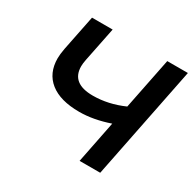

<svg xmlns="http://www.w3.org/2000/svg" viewBox="-153 -866 1047 1032"><g transform="rotate(30 371.0 -350.0)"><path d="M730 -700 590 0H462L514 -261Q415 -227 328 -227Q210 -227 147 -277Q84 -327 84 -419Q84 -443 91 -481L135 -700H263L220 -487Q215 -462 215 -445Q215 -339 348 -339Q443 -339 538 -381L602 -700Z"/></g></svg>

Font: Montserrat Alternates SemiBold
Style: Italic
Weight: 600
Italic angle: -11.3°
Designer: Julieta Ulanovsky
Foundry: Julieta Ulanovsky
Version: Version 7.200